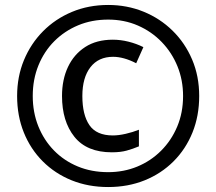

<svg xmlns="http://www.w3.org/2000/svg" viewBox="-20 -744 872 774"><path d="M431 -130Q330 -130 280 -192.5Q230 -255 230 -357Q230 -423 254 -474Q278 -525 323.5 -554.5Q369 -584 435 -584Q466 -584 498 -576Q530 -568 558 -554L529 -489Q504 -502 480.5 -508.5Q457 -515 436 -515Q377 -515 344.5 -473Q312 -431 312 -357Q312 -281 340.5 -239.5Q369 -198 435 -198Q458 -198 486.5 -204.5Q515 -211 540 -221V-154Q516 -144 491 -137Q466 -130 431 -130ZM416 10Q336 10 269 -17Q202 -44 152.5 -93.5Q103 -143 76 -210Q49 -277 49 -357Q49 -435 76.5 -501.5Q104 -568 153.5 -618Q203 -668 270 -696Q337 -724 416 -724Q492 -724 558.5 -697Q625 -670 675.5 -620.5Q726 -571 754.5 -504Q783 -437 783 -357Q783 -277 756 -210Q729 -143 679.5 -93.5Q630 -44 563 -17Q496 10 416 10ZM416 -50Q479 -50 533.5 -72.5Q588 -95 629.5 -136.5Q671 -178 694.5 -234Q718 -290 718 -357Q718 -421 695.5 -476.5Q673 -532 632 -574.5Q591 -617 536 -641Q481 -665 416 -665Q350 -665 295 -642Q240 -619 199 -578Q158 -537 135 -480.5Q112 -424 112 -357Q112 -291 134.5 -235Q157 -179 197.5 -137.5Q238 -96 293.5 -73Q349 -50 416 -50Z"/></svg>

Font: Noto Sans Hebrew SemiBold
Style: Regular
Weight: 600
Designer: Monotype Design Team
Foundry: Monotype Imaging Inc.
Version: Version 2.003